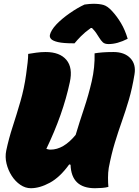

<svg xmlns="http://www.w3.org/2000/svg" viewBox="-20 -985 733 1015"><path d="M143 10Q114 10 87.5 -8Q61 -26 42 -55.5Q23 -85 14.5 -120Q6 -155 13 -189Q26 -251 47 -315.5Q68 -380 88 -449Q108 -518 118 -591Q123 -627 126 -654Q129 -681 129 -700Q146 -703 171 -706.5Q196 -710 221 -710Q296 -710 331 -668.5Q366 -627 349 -550Q313 -381 225 -198Q229 -197 234.5 -195.5Q240 -194 247 -194Q316 -194 380 -272Q400 -339 424 -410.5Q448 -482 465 -555.5Q482 -629 480 -703Q497 -706 521 -708Q545 -710 580 -710Q638 -710 669 -677.5Q700 -645 691 -592Q679 -518 661.5 -458.5Q644 -399 624.5 -344Q605 -289 587 -230Q569 -171 555 -98Q551 -73 551 -45.5Q551 -18 553 3Q539 7 519 8.5Q499 10 482 10Q357 10 353 -114L346 -116Q297 -48 243.5 -19Q190 10 143 10ZM427 -961Q438 -963 452.5 -964Q467 -965 474 -965Q505 -965 526.5 -959Q548 -953 572 -927Q598 -899 619.5 -863Q641 -827 655 -780Q600 -752 554 -752Q534 -752 524 -761Q514 -770 503 -788Q496 -800 487.5 -812Q479 -824 466 -837H460Q428 -814 407.5 -793Q387 -772 374 -756H368Q314 -756 286.5 -762.5Q259 -769 250 -779Q241 -789 244 -801Q246 -811 254.5 -825.5Q263 -840 279 -857Q308 -887 349 -915.5Q390 -944 427 -961Z"/></svg>

Font: Recursive Sn Csl St XBk
Style: Italic
Weight: 1000
Italic angle: -15°
Version: Version 1.085;hotconv 1.1.0;makeotfexe 2.6.0; ttfautohint (v